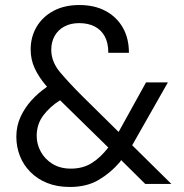

<svg xmlns="http://www.w3.org/2000/svg" viewBox="-20 -732 731 764"><path d="M258 12Q207 12 167.5 -4Q128 -20 100.5 -48Q73 -76 59 -112Q45 -148 45 -188Q45 -231 62 -267.5Q79 -304 105.5 -333Q132 -362 161 -382L167 -387L161 -394Q134 -426 118 -460.5Q102 -495 102 -535Q102 -585 125.5 -625Q149 -665 192.5 -688.5Q236 -712 296 -712Q356 -712 400 -688.5Q444 -665 468.5 -622.5Q493 -580 493 -522H411Q411 -561 397 -587Q383 -613 357 -626.5Q331 -640 295 -640Q261 -640 236 -626.5Q211 -613 197.5 -589Q184 -565 184 -534Q184 -486 219.5 -444Q255 -402 307 -350L452 -207L561 -404H648L506 -154L662 0H558L462 -95L457 -87Q420 -44 372.5 -16Q325 12 258 12ZM262 -61Q309 -61 344 -82.5Q379 -104 411 -145L219 -333Q179 -308 152.5 -273Q126 -238 126 -191Q126 -158 142.5 -128Q159 -98 189.5 -79.5Q220 -61 262 -61Z"/></svg>

Font: Rethink Sans
Style: Regular
Weight: 400
Designer: The Rethink Sans project authors (Hans Thiessen). DM Sans designed by Colophon Foundry.
Foundry: Rethink Communications LLC
Version: Version 1.001